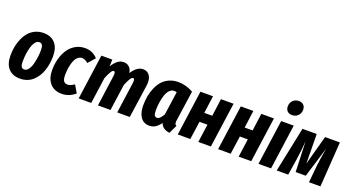

<svg xmlns="http://www.w3.org/2000/svg" viewBox="-52 -1458 3907 2126"><g transform="rotate(20 1901.5 -395.0)"><path d="M206.1 17.1Q118.2 17.1 69.6 -36.1Q21 -89.4 21 -190.9Q21 -244.6 30.8 -295.4Q40.5 -346.2 61.5 -392.3Q82.5 -438.5 112.5 -472.9Q142.6 -507.3 186.5 -527.6Q230.5 -547.9 283.2 -547.9Q371.1 -547.9 419.4 -494.4Q467.8 -440.9 467.8 -338.9Q467.8 -294.9 460.9 -252.2Q454.1 -209.5 440.4 -169.4Q426.8 -129.4 404.8 -95.7Q382.8 -62 354.5 -36.6Q326.2 -11.2 288.1 2.9Q250 17.1 206.1 17.1ZM215.8 -94.2Q243.2 -94.2 264.2 -121.8Q285.2 -149.4 296.4 -192.1Q307.6 -234.9 313.2 -278.1Q318.8 -321.3 318.8 -360.8Q318.8 -400.4 307.4 -418.2Q295.9 -436 272.9 -436Q250.5 -436 232.4 -417.5Q214.4 -398.9 203.1 -370.4Q191.9 -341.8 184.3 -305.4Q176.8 -269 173.8 -235.1Q170.9 -201.2 170.9 -169.9Q170.9 -129.9 181.9 -112.1Q192.9 -94.2 215.8 -94.2Z M772.9 -547.9Q863.8 -547.9 920.9 -481.9L848.6 -400.9Q812 -433.1 777.8 -433.1Q752.9 -433.1 732.9 -418Q712.9 -402.8 700.2 -378.4Q687.5 -354 679 -321.5Q670.4 -289.1 667 -256.8Q663.6 -224.6 663.6 -191.9Q663.6 -141.6 678.7 -121.3Q693.8 -101.1 722.7 -101.1Q741.2 -101.1 759 -108.4Q776.9 -115.7 802.7 -131.8L855 -43.9Q784.7 17.1 696.8 17.1Q609.4 17.1 559.6 -39.3Q509.8 -95.7 509.8 -195.8Q509.8 -266.1 527.3 -329.3Q544.9 -392.6 577.4 -441.4Q609.9 -490.2 660.4 -519Q710.9 -547.9 772.9 -547.9Z M1455.6 -547.9Q1508.8 -547.9 1535.4 -505.1Q1562 -462.4 1551.8 -390.1L1495.6 0H1347.7L1398.9 -366.2Q1405.8 -418 1383.8 -418Q1368.2 -418 1351.8 -391.8Q1335.4 -365.7 1312.5 -311L1268.6 0H1120.6L1170.9 -366.2Q1177.7 -418 1155.8 -418Q1140.6 -418 1123.8 -390.6Q1106.9 -363.3 1084.5 -308.1L1041.5 0H893.6L967.8 -530.8H1096.7L1093.8 -450.2Q1123 -497.1 1155 -522.5Q1187 -547.9 1227.5 -547.9Q1266.6 -547.9 1292.5 -523.4Q1318.4 -499 1324.7 -455.1Q1383.8 -547.9 1455.6 -547.9Z M1871.1 -547.9Q1960 -547.9 2047.4 -499L1997.1 -148.9Q1992.2 -124 1995.4 -107.9Q1998.5 -91.8 2015.1 -84L1968.3 14.2Q1928.7 10.3 1899.9 -8.8Q1871.1 -27.8 1860.4 -62Q1831.5 -22.9 1801 -2.9Q1770.5 17.1 1729 17.1Q1663.6 17.1 1627.4 -33.4Q1591.3 -84 1591.3 -170.9Q1591.3 -227.5 1600.3 -279.8Q1609.4 -332 1630.6 -381.6Q1651.9 -431.2 1683.3 -467.5Q1714.8 -503.9 1763.2 -525.9Q1811.5 -547.9 1871.1 -547.9ZM1858.4 -439.9Q1829.1 -439.9 1805.7 -415.5Q1782.2 -391.1 1768.8 -350.8Q1755.4 -310.5 1748.3 -263.9Q1741.2 -217.3 1741.2 -168Q1741.2 -127.9 1750.7 -111.1Q1760.3 -94.2 1780.3 -94.2Q1798.8 -94.2 1815.4 -111.1Q1832 -127.9 1851.1 -159.2L1890.1 -435.1Q1874 -439.9 1858.4 -439.9Z M2303.2 0 2333 -213.9H2239.3L2209 0H2061L2135.3 -530.8H2283.2L2255.4 -325.2H2349.1L2377 -530.8H2525.4L2451.2 0Z M2778.8 0 2808.6 -213.9H2714.8L2684.6 0H2536.6L2610.8 -530.8H2758.8L2731 -325.2H2824.7L2852.5 -530.8H3001L2926.8 0Z M3176.3 -633.8Q3140.1 -633.8 3119.6 -654.3Q3099.1 -674.8 3099.1 -709Q3099.1 -751.5 3127 -779.3Q3154.8 -807.1 3195.3 -807.1Q3231.9 -807.1 3252.2 -786.4Q3272.5 -765.6 3272.5 -731.9Q3272.5 -689 3244.9 -661.4Q3217.3 -633.8 3176.3 -633.8ZM3234.4 -530.8 3160.2 0H3012.2L3086.4 -530.8Z M3778.3 -530.8 3742.2 0H3607.4L3626.5 -199.2Q3634.8 -280.3 3659.2 -415L3549.3 -55.2H3430.2L3417 -414.1Q3410.6 -317.4 3393.1 -195.8L3362.3 0H3227.1L3337.4 -530.8H3505.4L3509.3 -184.1L3604 -530.8Z"/></g></svg>

Font: Fira Sans Compressed
Style: Bold Italic
Weight: 700
Width: 3
Italic angle: -8°
Designer: Carrois Corporate & Edenspiekermann AG
Foundry: Carrois Corporate GbR & Edenspiekermann AG
Version: Version 4.203;PS 004.203;hotconv 1.0.88;makeotf.lib2.5.64775